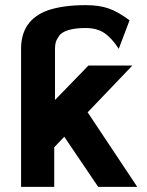

<svg xmlns="http://www.w3.org/2000/svg" viewBox="-20 -727 571 747"><path d="M62 0V-537Q62 -648 164 -686Q223 -707 314 -707Q366 -707 403 -694Q440 -681 484 -648L442 -537Q415 -579 386 -598.5Q357 -618 313 -618Q273 -618 246.5 -610Q220 -602 210 -587.5Q200 -573 197 -562.5Q194 -552 194 -538V-338L324 -472H495L321 -290L514 0H362L230 -195L191 -154V0Z"/></svg>

Font: Coval
Style: Black
Weight: 1000
Foundry: Context Ltd
Version: Version 001.000